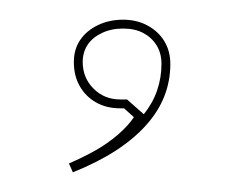

<svg xmlns="http://www.w3.org/2000/svg" viewBox="-20 -95 243 195"><path d="M54 80 50 71Q64 65 76.5 58Q89 51 99.5 42Q110 33 116 24L106 15H102Q88 15 77.5 9Q67 3 61 -7.5Q55 -18 55 -32Q55 -45 61.5 -54.5Q68 -64 79.5 -69.5Q91 -75 105 -75Q119 -75 130 -69Q141 -63 147 -53Q153 -43 153 -30Q153 -13 147 2.5Q141 18 128.5 32Q116 46 97.5 58Q79 70 54 80ZM126 21Q135 10 139.5 -3Q144 -16 144 -30Q144 -41 139 -49Q134 -57 125.5 -61.5Q117 -66 105 -66Q93 -66 83.5 -61.5Q74 -57 69 -49.5Q64 -42 64 -32Q64 -16 75 -5Q86 6 102 6Q104 6 106 6Q108 6 109 6Z"/></svg>

Font: Kalnia Glaze Thin
Style: Regular
Weight: 100
Version: Version 1.110